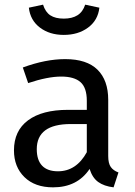

<svg xmlns="http://www.w3.org/2000/svg" viewBox="-20 -793 579 825"><path d="M489 -52 468 12Q427 7 402 -11Q377 -29 365 -67Q312 12 208 12Q130 12 85 -32Q40 -76 40 -147Q40 -231 100.5 -276Q161 -321 272 -321H353V-360Q353 -416 326 -440Q299 -464 243 -464Q185 -464 101 -436L78 -503Q176 -539 260 -539Q353 -539 399 -493.5Q445 -448 445 -364V-123Q445 -91 456 -75.5Q467 -60 489 -52ZM353 -139V-260H284Q138 -260 138 -152Q138 -105 161 -81Q184 -57 229 -57Q308 -57 353 -139ZM104 -760 165 -773Q175 -741 196.5 -727Q218 -713 254 -713Q290 -713 313 -727.5Q336 -742 346 -773L407 -760Q401 -706 358.5 -674.5Q316 -643 254 -643Q193 -643 151.5 -674.5Q110 -706 104 -760Z"/></svg>

Font: Fira Sans
Style: Regular
Weight: 400
Designer: bBox Type GmbH & Carrois Corporate GbR & Edenspiekermann AG
Foundry: bBox Type GmbH & Carrois Corporate GbR & Edenspiekermann AG
Version: Version 4.301